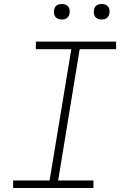

<svg xmlns="http://www.w3.org/2000/svg" viewBox="-20 -944 640 964"><path d="M46 0V-38H229L338 -697H160V-735H563V-697H380L272 -38H449V0ZM490 -846Q481 -846 472.5 -849Q464 -852 458.5 -859Q453 -866 451.5 -875.5Q450 -885 452 -895Q453 -901 456 -907Q459 -913 465 -917Q471 -921 477.5 -922.5Q484 -924 490 -924Q500 -924 508.5 -921Q517 -918 522.5 -911Q528 -904 529.5 -894.5Q531 -885 529 -875Q528 -869 524.5 -863Q521 -857 515.5 -853Q510 -849 503.5 -847.5Q497 -846 490 -846ZM290 -846Q281 -846 272.5 -849Q264 -852 258.5 -859Q253 -866 251.5 -875.5Q250 -885 252 -895Q253 -901 256 -907Q259 -913 265 -917Q271 -921 277.5 -922.5Q284 -924 290 -924Q300 -924 308.5 -921Q317 -918 322.5 -911Q328 -904 329.5 -894.5Q331 -885 329 -875Q328 -869 324.5 -863Q321 -857 315.5 -853Q310 -849 303.5 -847.5Q297 -846 290 -846Z"/></svg>

Font: Iosevka Curly Slab XLtEx
Style: Italic
Weight: 200
Width: 7
Italic angle: -9°
Monospace: yes
Designer: Belleve Invis
Foundry: Belleve Invis
Version: Version 11.1.0; ttfautohint (v1.8.3)